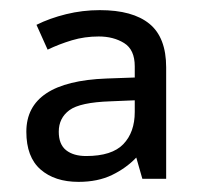

<svg xmlns="http://www.w3.org/2000/svg" viewBox="-20 -742 397 379"><path d="M177 -722Q242 -722 275 -695Q308 -668 308 -609V-389H261L249 -431Q229 -410 201 -396.5Q173 -383 135 -383Q88 -383 60 -407.5Q32 -432 32 -482Q32 -581 190 -587L246 -589V-611Q246 -644 225 -657Q204 -670 175 -670Q147 -670 122 -662.5Q97 -655 74 -644L52 -693Q78 -706 110.5 -714Q143 -722 177 -722ZM198 -542Q138 -540 117 -524.5Q96 -509 96 -482Q96 -457 110.5 -445.5Q125 -434 150 -434Q201 -434 223.5 -457.5Q246 -481 246 -521V-544Z"/></svg>

Font: Noto Sans Wancho
Style: Regular
Weight: 400
Designer: Monotype Design Team
Foundry: Monotype Imaging Inc.
Version: Version 2.001; ttfautohint (v1.8.4.7-5d5b)